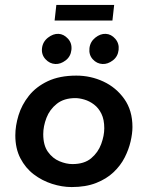

<svg xmlns="http://www.w3.org/2000/svg" viewBox="-20 -746 597 777"><path d="M270 11Q231 11 190.5 -2Q150 -15 116.5 -40.5Q83 -66 62.5 -105.5Q42 -145 42 -198Q42 -237 55 -279.5Q68 -322 97 -358.5Q126 -395 173.5 -417.5Q221 -440 289 -440Q347 -440 398.5 -416Q450 -392 483 -345.5Q516 -299 516 -232Q516 -206 508.5 -173.5Q501 -141 484.5 -108.5Q468 -76 439.5 -49Q411 -22 369 -5.5Q327 11 270 11ZM273 -82Q321 -82 349 -105.5Q377 -129 389.5 -163Q402 -197 402 -227Q402 -262 390.5 -285.5Q379 -309 360.5 -323Q342 -337 321.5 -343Q301 -349 285 -349Q239 -349 210 -326Q181 -303 168 -269Q155 -235 155 -203Q155 -158 174 -131.5Q193 -105 220.5 -93.5Q248 -82 273 -82ZM150 -551Q153 -577 174 -593.5Q195 -610 217 -609Q238 -608 255 -589.5Q272 -571 269 -544Q266 -517 245.5 -501.5Q225 -486 204 -487Q181 -488 164 -506.5Q147 -525 150 -551ZM342 -551Q345 -577 365.5 -593.5Q386 -610 408 -609Q430 -608 446.5 -589Q463 -570 460 -544Q457 -517 436.5 -501.5Q416 -486 395 -487Q372 -488 355.5 -506Q339 -524 342 -551ZM208 -726H442L435 -663H201Z"/></svg>

Font: Josefin Sans Thin SemiBold
Style: Italic
Weight: 600
Italic angle: -7°
Version: Version 2.000